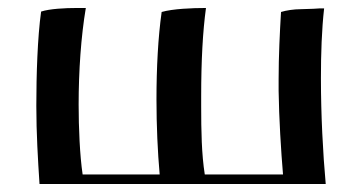

<svg xmlns="http://www.w3.org/2000/svg" viewBox="-20 -461 900 481"><path d="M496 -441C461 -441 413 -439 385 -431C376 -368 372 -290 372 -212C372 -146 375 -80 380 -24H187C180 -71 177 -141 177 -199C177 -283 183 -370 195 -441H173C143 -441 104 -439 83 -432C74 -368 71 -273 71 -196C71 -127 75 -61 79 0H796C789 -77 784 -173 784 -265C784 -327 786 -387 792 -440C784 -440 775 -440 765 -439L734 -438C716 -438 697 -435 684 -431C681 -380 678 -321 678 -263V-233C679 -164 684 -83 689 -24H493C485 -75 484 -133 484 -195V-219C484 -310 488 -382 496 -441Z"/></svg>

Font: Ponomar Unicode
Style: Regular
Weight: 400
Version: 1.3